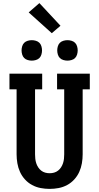

<svg xmlns="http://www.w3.org/2000/svg" viewBox="-20 -1210 640 1238"><path d="M300 8Q271 8 242 2.5Q213 -3 187 -17Q161 -31 141 -53Q121 -75 109 -101.5Q97 -128 92 -157Q87 -186 87 -215V-634H41V-735H252V-634H206V-215Q206 -201 207.5 -186.5Q209 -172 213.5 -158Q218 -144 226 -131.5Q234 -119 245.5 -110Q257 -101 271 -97Q285 -93 300 -93Q315 -93 329 -97Q343 -101 354.5 -110Q366 -119 374 -131.5Q382 -144 386.5 -158Q391 -172 392.5 -186.5Q394 -201 394 -215V-634H348V-735H559V-634H513V-215Q513 -186 508 -157Q503 -128 491 -101.5Q479 -75 459 -53Q439 -31 413 -17Q387 -3 358 2.5Q329 8 300 8ZM415 -819Q402 -819 388.5 -823Q375 -827 366 -836Q357 -845 353 -858.5Q349 -872 349 -885Q349 -898 353 -911.5Q357 -925 366 -934Q375 -943 388.5 -947Q402 -951 415 -951Q428 -951 441.5 -947Q455 -943 464 -934Q473 -925 477 -911.5Q481 -898 481 -885Q481 -872 477 -858.5Q473 -845 464 -836Q455 -827 441.5 -823Q428 -819 415 -819ZM185 -819Q172 -819 158.5 -823Q145 -827 136 -836Q127 -845 123 -858.5Q119 -872 119 -885Q119 -898 123 -911.5Q127 -925 136 -934Q145 -943 158.5 -947Q172 -951 185 -951Q198 -951 211.5 -947Q225 -943 234 -934Q243 -925 247 -911.5Q251 -898 251 -885Q251 -872 247 -858.5Q243 -845 234 -836Q225 -827 211.5 -823Q198 -819 185 -819ZM314 -996 165 -1130 234 -1190 370 -1044Z"/></svg>

Font: Iosevka Etoile
Style: Bold
Weight: 700
Designer: Belleve Invis
Foundry: Belleve Invis
Version: Version 28.1.0; ttfautohint (v1.8.4)